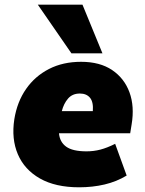

<svg xmlns="http://www.w3.org/2000/svg" viewBox="-20 -785 615 817"><path d="M317 12Q216 12 150 -25.5Q84 -63 56 -128.5Q28 -194 41 -278Q53 -352 91 -406.5Q129 -461 188.5 -491.5Q248 -522 325 -522Q405 -522 457 -487Q509 -452 531 -392Q553 -332 540 -255L534 -218H231Q234 -181 261.5 -161Q289 -141 348 -141Q379 -141 407.5 -148.5Q436 -156 470 -173L519 -38Q476 -12 425 0Q374 12 317 12ZM320 -387Q288 -387 269.5 -365.5Q251 -344 243 -312H375Q378 -351 363 -369Q348 -387 320 -387ZM284 -558 141 -765H331L416 -558Z"/></svg>

Font: Mulish ExtraBlack
Style: Italic
Weight: 1000
Italic angle: -9°
Designer: Vernon Adams
Foundry: Vernon Adams
Version: Version 3.603; ttfautohint (v1.8.3)